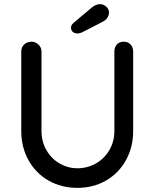

<svg xmlns="http://www.w3.org/2000/svg" viewBox="-20 -903 748 930"><path d="M625 -653V-269Q625 -190 590 -127Q555 -64 493.5 -28.5Q432 7 355 7Q277 7 215 -28.5Q153 -64 118 -127Q83 -190 83 -269V-653Q83 -674 97 -687.5Q111 -701 133 -701Q152 -701 166.5 -687Q181 -673 181 -653V-269Q181 -217 205 -175.5Q229 -134 269 -111Q309 -88 355 -88Q403 -88 444 -111Q485 -134 509.5 -175.5Q534 -217 534 -269V-653Q534 -674 546 -687.5Q558 -701 579 -701Q600 -701 612.5 -687.5Q625 -674 625 -653ZM324 -769Q324 -782 336 -792L424 -866Q445 -883 464 -883Q481 -883 494.5 -871Q508 -859 508 -842Q508 -829 500 -817Q492 -805 478 -798L379 -747Q367 -741 356 -741Q341 -741 332.5 -748.5Q324 -756 324 -769Z"/></svg>

Font: Quicksand Medium
Style: Regular
Weight: 500
Designer: Andrew Paglinawan
Foundry: Andrew Paglinawan
Version: Version 3.000